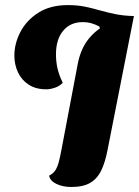

<svg xmlns="http://www.w3.org/2000/svg" viewBox="-20 -724 554 766"><path d="M264.3 22Q230.7 22 205 9.7Q179.3 -2.7 176 -23.3Q191 -30.7 199.7 -43Q208.3 -55.3 214 -75.8Q219.7 -96.3 225.7 -129.3L290 -468Q301.3 -527.7 332 -566.8Q362.7 -606 408.8 -628.3Q455 -650.7 514.3 -660L409.3 -126.7Q400 -77.7 384.2 -44.5Q368.3 -11.3 340.2 5.3Q312 22 264.3 22ZM164.7 -367.7Q123 -367.7 94.5 -386.2Q66 -404.7 51.7 -435.5Q37.3 -466.3 37.3 -502.3Q37.3 -550 61.3 -596.3Q85.3 -642.7 132.8 -673.2Q180.3 -703.7 251.3 -703.7Q288.7 -703.7 319.7 -697.2Q350.7 -690.7 379.7 -682.3Q408.7 -674 441 -667.5Q473.3 -661 514 -660L378.7 -610.3L376.3 -618.3Q361.3 -626.3 345.3 -631Q329.3 -635.7 309.3 -635.7Q260.7 -635.7 232 -601.3Q203.3 -567 203.3 -507Q203.3 -478.3 209.2 -452Q215 -425.7 230.3 -393.7Q216.7 -379.7 198.2 -373.7Q179.7 -367.7 164.7 -367.7Z"/></svg>

Font: Sansita Swashed Light
Style: Regular
Weight: 300
Designer: Pablo Cosgaya
Foundry: Omnibus-Type
Version: Version 1.003